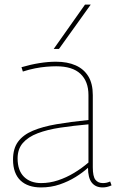

<svg xmlns="http://www.w3.org/2000/svg" viewBox="-20 -810 514 840"><path d="M37 -112Q37 -160 59 -190Q81 -220 123.5 -238Q166 -256 227 -266.5Q288 -277 367 -285V-394Q367 -454 332 -487Q297 -520 226 -520Q206 -520 182.5 -518Q159 -516 133.5 -511Q108 -506 80 -497L74 -516Q115 -528 153 -534Q191 -540 225 -540Q275 -540 311 -524Q347 -508 366.5 -476Q386 -444 386 -394V-78Q386 -38 397.5 -23.5Q409 -9 430 -9Q438 -9 445.5 -10.5Q453 -12 462 -16L468 1Q457 6 447.5 8Q438 10 429 10Q398 10 381.5 -11Q365 -32 365 -76Q342 -55 310.5 -35.5Q279 -16 241 -3Q203 10 159 10Q131 10 108.5 2.5Q86 -5 70 -20Q54 -35 45.5 -58Q37 -81 37 -112ZM57 -117Q57 -64 85 -36.5Q113 -9 160 -9Q197 -9 233.5 -21Q270 -33 304 -53.5Q338 -74 367 -99V-266Q300 -260 243.5 -251.5Q187 -243 145 -227Q103 -211 80 -184.5Q57 -158 57 -117ZM215 -596 352 -790H377L238 -596Z"/></svg>

Font: Georama ExtraCondensed Thin Thin
Style: Regular
Weight: 250
Version: Version 1.001